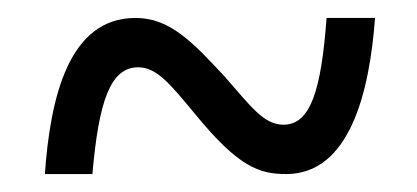

<svg xmlns="http://www.w3.org/2000/svg" viewBox="-20 -464 465 214"><path d="M30 -270H83C90 -351 103 -389 134 -389C155 -389 170 -370 199 -335C246 -278 269 -270 299 -270C370 -270 392 -362 398 -444H344C338 -363 326 -325 296 -325C274 -325 260 -345 231 -378C194 -418 169 -444 131 -444C56 -444 36 -354 30 -270Z"/></svg>

Font: Noto Serif Armenian ExtraCondensed
Style: Regular
Weight: 400
Width: 2
Designer: Monotype Design Team
Foundry: Monotype Imaging Inc.
Version: Version 2.008